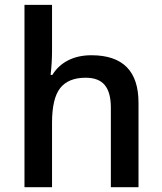

<svg xmlns="http://www.w3.org/2000/svg" viewBox="-20 -780 675 800"><path d="M557.1 0H441.9V-332Q441.9 -394.5 416.7 -425.3Q391.6 -456.1 336.9 -456.1Q264.6 -456.1 230.7 -412.8Q196.8 -369.6 196.8 -268.1V0H82V-759.8H196.8V-566.9Q196.8 -520.5 190.9 -467.8H198.2Q221.7 -506.8 263.4 -528.3Q305.2 -549.8 360.8 -549.8Q557.1 -549.8 557.1 -352.1Z"/></svg>

Font: f2_4961           
Style: Regular
Weight: 600
Foundry: Ascender Corporation
Version: Version 1.10